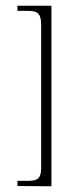

<svg xmlns="http://www.w3.org/2000/svg" viewBox="-20 -554 288 672"><path d="M124 -469Q124 -494 115 -505Q106 -516 79 -516H41V-534H160V98L41 97V79H79Q106 79 115 69Q124 59 124 34Z"/></svg>

Font: Genos Thin ExtraLight
Style: Regular
Weight: 250
Version: Version 1.010